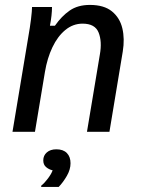

<svg xmlns="http://www.w3.org/2000/svg" viewBox="-20 -528 565 769"><path d="M30 0 93.3 -380Q100 -417.5 104.2 -451.2Q108.3 -485 108.3 -500H188.3Q188.3 -484.2 186.2 -465.4Q184.2 -446.7 180 -425H200Q226.7 -463.3 259.2 -485.8Q291.7 -508.3 340 -508.3Q396.7 -508.3 428.3 -482.5Q460 -456.7 470 -414.6Q480 -372.5 471.7 -321.7L418.3 0H328.3L380 -310Q389.2 -361.7 375 -397.5Q360.8 -433.3 310.8 -433.3Q272.5 -433.3 241.7 -407.9Q210.8 -382.5 190 -338.8Q169.2 -295 160 -240L120 0ZM145 220.8V215.8Q159.2 204.2 172.5 186.2Q185.8 168.3 190.8 154.2Q175.8 150.8 164.6 141.2Q153.3 131.7 153.3 114.2Q153.3 95 167.5 82.5Q181.7 70 205.8 70Q233.3 70 247.9 85Q262.5 100 262.5 125.8Q262.5 150.8 247.9 176.2Q233.3 201.7 215 220.8Z"/></svg>

Font: Familjen Grotesk
Style: Italic
Weight: 400
Italic angle: -9.46201°
Designer: Anders Wikstroem, Jonas Baeckman, Matilda Gysing, Kristian Moeller
Foundry: Familjen STHLM AB
Version: Version 2.000